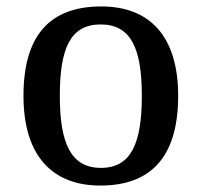

<svg xmlns="http://www.w3.org/2000/svg" viewBox="-20 -567 627 597"><path d="M292 10C451 10 534 -81 534 -269C534 -457 443 -547 295 -547C135 -547 53 -457 53 -269C53 -81 144 10 292 10ZM294 -45C200 -45 166 -122 166 -269C166 -417 199 -491 293 -491C387 -491 421 -417 421 -269C421 -122 388 -45 294 -45Z"/></svg>

Font: Noto Serif Tamil Medium
Style: Italic
Weight: 500
Italic angle: -12°
Designer: Indian Type Foundry, Tom Grace, and the Monotype Design Team
Foundry: Monotype Imaging Inc.
Version: Version 2.003